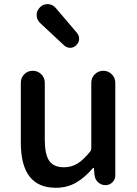

<svg xmlns="http://www.w3.org/2000/svg" viewBox="-20 -890 659 923"><path d="M248 12.7Q80.1 12.7 80.1 -204.1V-492.2Q80.1 -516.6 96.7 -533.2Q113.3 -549.8 137.2 -549.8Q161.1 -549.8 178.2 -533.2Q195.3 -516.6 195.3 -492.2V-217.8Q195.3 -147.5 216.8 -116.7Q238.3 -85.9 287.1 -85.9Q323.2 -85.9 352.1 -103.5Q380.9 -121.1 414.1 -162.1Q418.9 -168 418.9 -175.8V-492.2Q418.9 -516.6 436 -533.2Q453.1 -549.8 476.6 -549.8Q500 -549.8 517.1 -533.2Q534.2 -516.6 534.2 -492.2V-46.9Q534.2 -27.3 520.5 -13.7Q506.8 0 487.3 0Q466.8 0 452.1 -13.2Q437.5 -26.4 434.6 -46.9L431.6 -81.1Q430.7 -83 429.2 -83Q427.7 -83 426.8 -82Q386.7 -35.2 344.2 -11.2Q301.8 12.7 248 12.7ZM346.7 -672.9Q335 -660.2 317.4 -660.2Q317.4 -660.2 317.4 -660.2Q300.8 -660.2 288.1 -671.9L172.9 -779.3Q156.2 -794.9 156.2 -818.4Q156.2 -839.8 172.9 -855.5Q187.5 -870.1 208 -870.1Q209 -870.1 210.9 -870.1Q233.4 -869.1 248 -851.6L349.6 -732.4Q360.4 -719.7 360.4 -704.1Q360.4 -685.5 346.7 -672.9Z"/></svg>

Font: Gen Jyuu Gothic P Medium
Style: Regular
Weight: 500
Designer: [Source Han Sans]
Ryoko NISHIZUKA  (kana & ideographs); Paul D. Hunt (Latin, Greek & Cyrillic); Wenlong ZHANG  (bopomofo
Version: Version 1.002.20150607